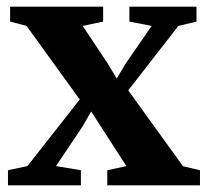

<svg xmlns="http://www.w3.org/2000/svg" viewBox="-20 -558 626 578"><path d="M62.5 -58 220 -258.5 60 -480 10.5 -493V-538H290.5V-493L229 -480L303.5 -368L331.5 -321.5L357.5 -365.5L436.5 -480L369.5 -493V-538H571.5V-493L517 -480L366 -286L531 -57.5L582 -45.5V0H303V-45.5L360.5 -58L286 -173.5L254.5 -222.5L228 -176.5L148.5 -58L223.5 -45.5V0H4V-45.5Z"/></svg>

Font: Merriweather 60pt
Style: Bold
Weight: 700
Version: Version 2.100